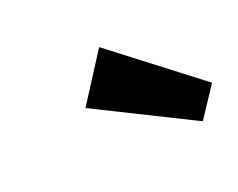

<svg xmlns="http://www.w3.org/2000/svg" viewBox="-47 -883 403 325"><g transform="rotate(-20 155.0 -721.0)"><path d="M151 -810 310 -688 273 -632 94 -721Z"/></g></svg>

Font: Fira Sans Extra Condensed Medium
Style: Italic
Weight: 500
Width: 3
Italic angle: -8°
Designer: Carrois Corporate & Edenspiekermann AG
Foundry: Carrois Corporate GbR & Edenspiekermann AG
Version: Version 4.203